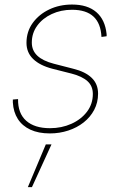

<svg xmlns="http://www.w3.org/2000/svg" viewBox="-20 -563 518 825"><path d="M194.3 10.3Q145 10.3 110.4 -5.9Q75.7 -22 56.6 -51.8Q37.6 -81.5 35.2 -122.6Q34.7 -127.4 35.2 -128.7Q35.6 -129.9 35.2 -135.3L57.6 -137.2Q56.6 -76.2 92.5 -44.2Q128.4 -12.2 194.8 -12.2Q244.6 -12.2 286.6 -31Q328.6 -49.8 353.8 -83Q378.9 -116.2 378.9 -159.2Q378.9 -193.4 356 -214.1Q333 -234.9 288.1 -246.6L205.1 -267.6Q150.9 -281.7 122.3 -309.6Q93.8 -337.4 93.8 -378.9Q93.8 -427.2 120.6 -464.4Q147.5 -501.5 191.7 -522.5Q235.8 -543.5 289.6 -543.5Q356 -543.5 393.8 -511Q431.6 -478.5 438 -417Q438.5 -413.6 438.2 -412.4Q438 -411.1 438 -407.2L416 -404.3Q413.1 -462.9 381.6 -491.9Q350.1 -521 289.6 -521Q241.7 -521 202.4 -502.7Q163.1 -484.4 139.9 -452.6Q116.7 -420.9 116.7 -379.9Q116.7 -346.2 140.4 -323.7Q164.1 -301.3 211.4 -289.1L294.9 -267.6Q346.7 -254.9 374 -228.5Q401.4 -202.1 401.4 -160.6Q401.4 -122.6 384.8 -91.1Q368.2 -59.6 339.4 -36.9Q310.5 -14.2 273.2 -2Q235.8 10.3 194.3 10.3ZM99.6 241.2 176.8 57.6H201.2L117.2 241.2Z"/></svg>

Font: Inter 20pt Thin
Style: Italic
Weight: 250
Italic angle: -9.3988°
Version: Version 4.001;git-66647c0bb